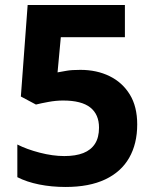

<svg xmlns="http://www.w3.org/2000/svg" viewBox="-20 -800 612 764"><path d="M241 -56Q185 -56 135.5 -66Q86 -76 49 -95V-225Q86 -206 138 -192.5Q190 -179 236 -179Q281 -179 311.5 -191Q342 -203 358 -228Q374 -253 374 -292Q374 -345 339 -372.5Q304 -400 231 -400Q203 -400 173 -394.5Q143 -389 123 -384L63 -416L90 -780H477V-652H222L209 -512Q226 -515 245.5 -518.5Q265 -522 300 -522Q365 -522 416 -497Q467 -472 496.5 -424Q526 -376 526 -305Q526 -228 494 -172Q462 -116 398.5 -86Q335 -56 241 -56Z"/></svg>

Font: Noto Sans Malayalam UI
Style: Regular
Weight: 400
Designer: Jelle Bosma - Monotype Design Team
Foundry: Monotype Imaging Inc.
Version: Version 2.104